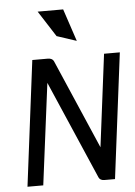

<svg xmlns="http://www.w3.org/2000/svg" viewBox="-56 -843 624 885"><g transform="rotate(-5 256.5 -400.0)"><path d="M320 -650 270 -800H152L229 -680ZM168 -469 365 -14C369 -5 378 0 391 0H440L513 -580H440L386 -152L207 -566C203 -575 193 -580 180 -580H108L35 0H108Z"/></g></svg>

Font: Charger
Style: It
Weight: 400
Designer: Jasper
Foundry: Cannot Into Space Fonts
Version: Version 0.98